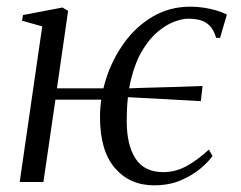

<svg xmlns="http://www.w3.org/2000/svg" viewBox="-20 -545 722 575"><path d="M39 0 106.5 -466 46 -483 49 -500 167 -522.5 184 -512.5 150.5 -280.5H360.5L311 -246.5H146L110 0ZM441.5 10Q368.5 10 324 -41.8Q279.5 -93.5 279.5 -194.5Q279.5 -252.5 298.2 -310.5Q317 -368.5 352.2 -417.2Q387.5 -466 437.8 -495.5Q488 -525 550 -525Q569.5 -525 588.8 -522.2Q608 -519.5 626.2 -514.2Q644.5 -509 659.5 -501.5L639 -431.5H627.5Q620 -456 607.8 -468.2Q595.5 -480.5 579.2 -484.8Q563 -489 543 -489Q526.5 -489 503 -480.5Q479.5 -472 454.5 -451.8Q429.5 -431.5 407.8 -396.5Q386 -361.5 372.8 -309Q359.5 -256.5 359.5 -182.5Q359.5 -111 385.8 -70.2Q412 -29.5 469.5 -29.5Q505.5 -29.5 538.5 -47.5Q571.5 -65.5 605.5 -97L616.5 -78Q604 -60 579.8 -39.8Q555.5 -19.5 521 -4.8Q486.5 10 441.5 10ZM581.5 -242Q522.5 -245.5 467.2 -248.5Q412 -251.5 352.5 -254.5L311.5 -278.5Q355.5 -280.5 404 -281.8Q452.5 -283 499.8 -284.5Q547 -286 586.5 -287.5Z"/></svg>

Font: Merriweather 120pt Light
Style: Italic
Weight: 300
Italic angle: -7.8°
Version: Version 2.101